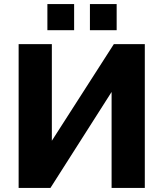

<svg xmlns="http://www.w3.org/2000/svg" viewBox="-20 -928 808 948"><path d="M72 0V-710H236V-233L542 -710H695V0H531V-474L229 0ZM214 -779V-908H346V-779ZM424 -779V-908H556V-779Z"/></svg>

Font: Raleway ExtraBold
Style: Regular
Weight: 800
Designer: Matt McInerney, Pablo Impallari, Rodrigo Fuenzalida
Foundry: Matt McInerney, Pablo Impallari, Rodrigo Fuenzalida
Version: Version 4.026